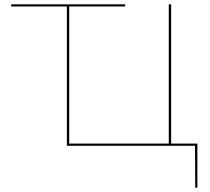

<svg xmlns="http://www.w3.org/2000/svg" viewBox="-20 -678 977 893"><path d="M898 195H888L887 0H291V-648H32V-658H562V-648H302V-10H765V-658H776V-10H898Z"/></svg>

Font: Ysabeau Hairline
Style: Regular
Weight: 100
Designer: Christian Thalmann (Catharsis Fonts)
Version: Version 0.003